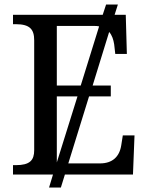

<svg xmlns="http://www.w3.org/2000/svg" viewBox="-20 -780 663 858"><path d="M216.8 0 199.2 58.1H252L270 0H574.2L581.1 -174.8H528.8L522 -131.8C514.2 -79.1 481.9 -49.8 426.8 -49.8H285.2L377.9 -349.1H475.1V-397.9H394L467.8 -637.2C481 -622.1 486.8 -603 490.2 -582L495.1 -539.1H546.9L542 -713.9H492.2L506.8 -759.8H454.1L439 -713.9H38.1V-671.9H50.8C113.3 -671.9 132.8 -648.9 132.8 -600.1V-108.9C132.8 -64 113.8 -42 50.8 -42H38.1V0ZM233.9 -54.2V-349.1H326.2ZM233.9 -397.9V-664.1H401.9C409.2 -664.1 417 -663.6 422.9 -662.1L340.8 -397.9Z"/></svg>

Font: The Erased English
Style: Regular
Weight: 400
Designer: Monotype Design team + ligartures altered by 180 Amsterdam
Foundry: Monotype Imaging Inc.
Version: Version 1.030;Glyphs 3.1.2 (3151)